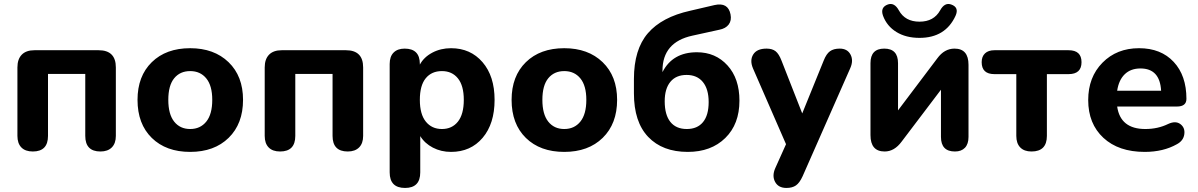

<svg xmlns="http://www.w3.org/2000/svg" viewBox="-20 -739 5915 948"><path d="M142 9Q105 9 85.5 -11Q66 -31 66 -68V-406Q66 -447 87.5 -469Q109 -491 150 -491H467Q552 -491 552 -406V-68Q552 -31 532 -11Q512 9 476 9Q401 9 401 -68V-374H217V-68Q217 9 142 9Z M659 -246Q659 -363 729.5 -432Q800 -501 919 -501Q1037 -501 1108.5 -432Q1180 -363 1180 -246Q1180 -128 1109 -58.5Q1038 11 919 11Q800 11 729.5 -58Q659 -127 659 -246ZM1028 -246Q1028 -316 998.5 -352Q969 -388 919 -388Q869 -388 840 -352.5Q811 -317 811 -246Q811 -175 840 -138.5Q869 -102 919 -102Q969 -102 998.5 -138.5Q1028 -175 1028 -246Z M1363 9Q1326 9 1306.5 -11Q1287 -31 1287 -68V-406Q1287 -447 1308.5 -469Q1330 -491 1371 -491H1688Q1773 -491 1773 -406V-68Q1773 -31 1753 -11Q1733 9 1697 9Q1622 9 1622 -68V-374H1438V-68Q1438 9 1363 9Z M1980 189Q1904 189 1904 112V-423Q1904 -460 1923.5 -479.5Q1943 -499 1978 -499Q2053 -499 2053 -423V-420Q2073 -457 2114.5 -479Q2156 -501 2207 -501Q2303 -501 2362.5 -432Q2422 -363 2422 -246Q2422 -128 2363 -58.5Q2304 11 2207 11Q2158 11 2117.5 -10Q2077 -31 2055 -67V112Q2055 189 1980 189ZM2270 -246Q2270 -316 2241 -352Q2212 -388 2162 -388Q2111 -388 2082 -352.5Q2053 -317 2053 -246Q2053 -175 2082.5 -138.5Q2112 -102 2162 -102Q2212 -102 2241 -138.5Q2270 -175 2270 -246Z M2506 -246Q2506 -363 2576.5 -432Q2647 -501 2766 -501Q2884 -501 2955.5 -432Q3027 -363 3027 -246Q3027 -128 2956 -58.5Q2885 11 2766 11Q2647 11 2576.5 -58Q2506 -127 2506 -246ZM2875 -246Q2875 -316 2845.5 -352Q2816 -388 2766 -388Q2716 -388 2687 -352.5Q2658 -317 2658 -246Q2658 -175 2687 -138.5Q2716 -102 2766 -102Q2816 -102 2845.5 -138.5Q2875 -175 2875 -246Z M3376 11Q3251 11 3180.5 -63Q3110 -137 3110 -278V-349Q3110 -495 3179 -575Q3248 -655 3388 -686L3508 -714Q3575 -729 3587 -668Q3593 -638 3578 -618Q3563 -598 3531 -592L3399 -563Q3251 -531 3251 -390V-383Q3301 -481 3421 -481Q3513 -481 3572 -416Q3631 -351 3631 -242Q3631 -126 3561 -57.5Q3491 11 3376 11ZM3371 -102Q3423 -102 3451 -136Q3479 -170 3479 -235Q3479 -299 3450.5 -334Q3422 -369 3370 -369Q3318 -369 3290 -335Q3262 -301 3262 -239Q3262 -172 3290 -137Q3318 -102 3371 -102Z M3863 189Q3823 189 3807 159Q3791 129 3808 91L3861 -27L3698 -401Q3681 -441 3699 -470Q3717 -499 3765 -499Q3793 -499 3809.5 -486Q3826 -473 3839 -439L3941 -179L4047 -440Q4060 -473 4078 -486Q4096 -499 4126 -499Q4164 -499 4179.5 -469.5Q4195 -440 4178 -402L3943 131Q3928 164 3910 176.5Q3892 189 3863 189Z M4520 -552Q4453 -552 4406 -581Q4359 -610 4340 -661Q4325 -703 4364 -717Q4396 -728 4418 -688Q4449 -632 4520 -632Q4591 -632 4622 -688Q4644 -728 4676 -717Q4717 -703 4698 -661Q4648 -552 4520 -552ZM4348 9Q4278 9 4278 -72V-427Q4278 -499 4346 -499Q4414 -499 4414 -427V-194L4608 -451Q4643 -499 4693 -499Q4762 -499 4762 -419V-63Q4762 -28 4744.5 -9.5Q4727 9 4695 9Q4626 9 4626 -63V-296L4432 -40Q4396 9 4348 9Z M5073 9Q5037 9 5017.5 -11Q4998 -31 4998 -68V-373H4890Q4827 -373 4827 -432Q4827 -460 4843.5 -475.5Q4860 -491 4890 -491H5256Q5320 -491 5320 -432Q5320 -373 5256 -373H5149V-68Q5149 9 5073 9Z M5632 11Q5503 11 5428 -58.5Q5353 -128 5353 -245Q5353 -358 5423.5 -429.5Q5494 -501 5604 -501Q5712 -501 5775 -433.5Q5838 -366 5838 -251Q5838 -213 5791 -213H5496Q5512 -102 5635 -102Q5697 -102 5748 -127Q5785 -144 5808.5 -126Q5832 -108 5827.5 -76Q5823 -44 5791 -27Q5724 11 5632 11ZM5611 -401Q5563 -401 5533.5 -372.5Q5504 -344 5496 -291H5713Q5707 -401 5611 -401Z"/></svg>

Font: Nunito ExtraBold
Style: Regular
Weight: 800
Designer: Vernon Adams
Foundry: Vernon Adams
Version: Version 3.602